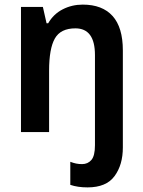

<svg xmlns="http://www.w3.org/2000/svg" viewBox="-20 -573 621 833"><path d="M360 240Q317 240 285 229V129Q298 134 310 136.5Q322 139 336 139Q361 139 376.5 121Q392 103 392 57V-334Q392 -450 307 -450Q243 -450 218 -406Q193 -362 193 -266V0H71V-543H166L182 -472H189Q212 -512 252 -532.5Q292 -553 339 -553Q424 -553 468.5 -503.5Q513 -454 513 -354V67Q513 142 477 191Q441 240 360 240Z"/></svg>

Font: Noto Sans Lao SemiCondensed SemiBold
Style: Regular
Weight: 600
Width: 4
Designer: Monotype Design Team
Foundry: Monotype Imaging Inc.
Version: Version 2.003; ttfautohint (v1.8.4.7-5d5b)